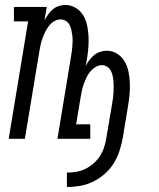

<svg xmlns="http://www.w3.org/2000/svg" viewBox="-20 -558 640 772"><path d="M249 194V136Q267 136 286 133Q305 130 322.5 121.5Q340 113 355 100Q370 87 381 70.5Q392 54 398 36Q404 18 407 0L431 -142Q433 -154 434.5 -165Q436 -176 436.5 -187.5Q437 -199 437 -210.5Q437 -222 436 -233Q435 -244 432.5 -255Q430 -266 425 -275Q420 -284 410.5 -290Q401 -296 390 -296Q376 -296 363.5 -288Q351 -280 342 -269Q333 -258 327 -245Q321 -232 316.5 -219Q312 -206 309 -193Q306 -180 304 -166L286 -58H343V0H211L265 -327Q267 -338 268.5 -349.5Q270 -361 271 -372.5Q272 -384 272 -395Q272 -406 270.5 -417.5Q269 -429 266.5 -439.5Q264 -450 259 -459Q254 -468 244.5 -474Q235 -480 224 -480Q210 -480 197.5 -472.5Q185 -465 176.5 -453.5Q168 -442 161.5 -429Q155 -416 150.5 -403Q146 -390 143 -377Q140 -364 138 -350L80 0H15L93 -472H36V-530H168L159 -477Q166 -489 174 -500.5Q182 -512 193 -521Q204 -530 217 -534Q230 -538 243 -538Q266 -538 285 -526Q304 -514 315 -495.5Q326 -477 330.5 -455Q335 -433 336 -410Q337 -387 335 -363.5Q333 -340 329 -317L325 -293Q331 -305 339.5 -316.5Q348 -328 358.5 -336.5Q369 -345 382.5 -349.5Q396 -354 409 -354Q432 -354 451 -342Q470 -330 481 -311Q492 -292 496.5 -270.5Q501 -249 502 -226Q503 -203 501 -179.5Q499 -156 495 -133L473 0Q468 26 459.5 51.5Q451 77 436 100.5Q421 124 399.5 142.5Q378 161 353 173Q328 185 301.5 189.5Q275 194 249 194Z"/></svg>

Font: Iosevka Curly Slab LtEx
Style: Italic
Weight: 300
Width: 7
Italic angle: -9°
Monospace: yes
Designer: Belleve Invis
Foundry: Belleve Invis
Version: Version 11.1.0; ttfautohint (v1.8.3)